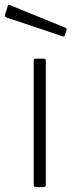

<svg xmlns="http://www.w3.org/2000/svg" viewBox="-51 -772 297 792"><path d="M138 -13V-519C138 -523.7 137.3 -526.7 136 -528C134.7 -529.3 132 -530 128 -530H98C94 -530 91.3 -529.3 90 -528C88.7 -526.7 88 -523.7 88 -519V-11C88 -6.3 88.8 -3.3 90.5 -2C92.2 -0.7 95.3 0 100 0H125C130.3 0 133.8 -0.8 135.5 -2.5C137.2 -4.2 138 -7.7 138 -13ZM-15.5 -751C-17.2 -750.3 -18.3 -749 -19 -747L-30 -712C-32 -706 -29.3 -701.7 -22 -699L205 -623C208.3 -621.7 211 -621.5 213 -622.5C215 -623.5 216.3 -625.7 217 -629L223 -646C225 -650.7 224 -654.3 220 -657L-10 -751C-12 -751.7 -13.8 -751.7 -15.5 -751Z"/></svg>

Font: Libre Franklin ExtraLight
Style: Regular
Weight: 275
Designer: Pablo Impallari, Rodrigo Fuenzalida
Foundry: Impallari Type
Version: Version 1.002; ttfautohint (v1.5)